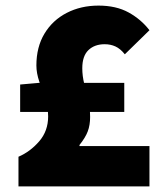

<svg xmlns="http://www.w3.org/2000/svg" viewBox="-20 -666 580 686"><path d="M46 0V-106Q88 -124 120 -161Q152 -198 152 -250Q152 -280 141.5 -311.5Q131 -343 120.5 -374Q110 -405 110 -432Q110 -498 139 -546Q168 -594 218.5 -620Q269 -646 332 -646Q395 -646 439.5 -621.5Q484 -597 514 -558L426 -472Q410 -492 392.5 -500Q375 -508 354 -508Q318 -508 296 -487Q274 -466 274 -422Q274 -395 281 -366.5Q288 -338 295 -308.5Q302 -279 302 -248Q302 -219 293.5 -196.5Q285 -174 264 -148V-144H514V0ZM52 -266V-364L120 -370H424V-266Z"/></svg>

Font: Mada Black
Style: Regular
Weight: 900
Designer: Khaled Hosny
Version: Version 1.5